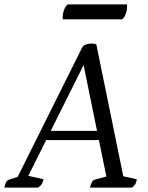

<svg xmlns="http://www.w3.org/2000/svg" viewBox="-52 -853 674 873"><path d="M-32 0Q-29 -16 -24 -25Q-19 -34 -11 -36L45 -54L18 -28L321 -636Q325 -644 332.5 -648Q340 -652 348.5 -653.5Q357 -655 363 -655Q370 -655 376 -654Q382 -653 386 -651L513 -30L492 -55L570 -38Q568 -24 563.5 -16Q559 -8 548 0H357Q361 -16 366 -25Q371 -34 379 -36L444 -54L435 -34L323 -582L341 -583L64 -28L65 -56L146 -38Q143 -24 138 -16Q133 -8 121 0ZM143 -216 160 -258H404L409 -216ZM503 -765H234Q233 -767 233 -773Q233 -791 239.5 -808.5Q246 -826 256 -833H525Q525 -832 525.5 -830Q526 -828 526 -826Q526 -808 520 -790.5Q514 -773 503 -765Z"/></svg>

Font: Petrona
Style: Italic
Weight: 400
Italic angle: -9°
Designer: Ringo R. Seeber
Foundry: Ringo R. Seeber
Version: Version 2.001; ttfautohint (v1.8.3)